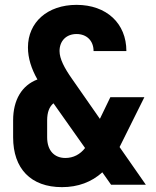

<svg xmlns="http://www.w3.org/2000/svg" viewBox="-20 -760 640 790"><path d="M574 -360H434L391 -271L276 -436C245 -480 225 -518 225 -550C225 -592 253 -620 295 -620C337 -620 365 -592 365 -550H500C500 -664 418 -740 295 -740C175 -740 95 -668 95 -565C95 -521 109 -477 134 -433C70 -409 34 -349 34 -265V-195C34 -66 107 10 235 10C301 10 357 -11 401 -51L437 0H580L472 -155ZM249 -110C204 -110 174 -140 174 -195V-265C174 -298 183 -321 200 -335L330 -151C310 -125 282 -110 249 -110Z"/></svg>

Font: Tekne LDO ExtraBold
Style: Regular
Weight: 800
Monospace: yes
Designer: Alessio Laiso, Mario Rullo, Paolo Rosset
Foundry: Alessio Laiso
Version: Version 1.000;hotconv 1.0.109;makeotfexe 2.5.65596